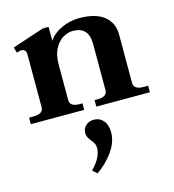

<svg xmlns="http://www.w3.org/2000/svg" viewBox="-120 -580 929 1025"><g transform="rotate(-15 345.0 -67.0)"><path d="M674 -36V0H378V-36H397Q421 -36 434.5 -45Q448 -54 448 -72V-328Q448 -423 361 -423Q334 -423 306.5 -407Q279 -391 260.5 -356.5Q242 -322 242 -270V-72Q242 -54 255.5 -45Q269 -36 293 -36H311V0H16V-36H41Q67 -36 81 -45Q95 -54 95 -72V-365Q95 -394 67 -394Q61 -394 43 -388L34 -419L210 -477H242V-400Q265 -436 312 -458Q359 -480 411 -480Q502 -480 548.5 -442.5Q595 -405 595 -341V-72Q595 -54 609 -45Q623 -36 649 -36ZM419 153Q419 206 382 258Q345 310 292 346L268 324Q325 265 325 214Q325 200 319.5 189.5Q314 179 304 167Q294 154 289 144Q284 134 284 121Q284 97 301.5 80.5Q319 64 347 64Q378 64 398.5 87.5Q419 111 419 153Z"/></g></svg>

Font: Taviraj SemiBold
Style: Regular
Weight: 600
Designer: Katatrad Team
Foundry: CadsonDemak
Version: Version 1.001